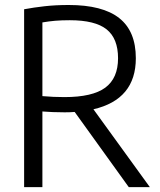

<svg xmlns="http://www.w3.org/2000/svg" viewBox="-20 -768 656 788"><path d="M79 0V-730Q119 -737.5 163.8 -742.5Q208.5 -747.5 262 -747.5Q401 -747.5 469.2 -693.8Q537.5 -640 537.5 -529Q537.5 -360 363.5 -319.5L595 0H508.5L286.5 -308.5Q267 -307 245.5 -307Q216.5 -307 195.8 -308Q175 -309 154 -310.5V0ZM244.5 -369.5Q359.5 -369.5 412 -408.2Q464.5 -447 464.5 -529Q464.5 -610 417.5 -647.5Q370.5 -685 266.5 -685Q232.5 -685 206.5 -682.8Q180.5 -680.5 154 -676V-373.5Q180 -371.5 199.2 -370.5Q218.5 -369.5 244.5 -369.5Z"/></svg>

Font: Encode Sans Semi Condensed
Style: Regular
Weight: 400
Width: 4
Designer: Multiple Designers
Foundry: Impallari Type
Version: Version 3.000; ttfautohint (v1.8.3) -l 8 -r 50 -G 200 -x 14 